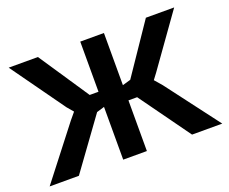

<svg xmlns="http://www.w3.org/2000/svg" viewBox="-109 -837 1207 1012"><g transform="rotate(-20 494.5 -331.0)"><path d="M422.9 -662.1H555.7V-369.6L601.6 -382.8L791 -662.1H949.7L742.7 -371.6L717.8 -338.4L752.9 -297.9L978.5 0H809.1L604.5 -284.2H555.7V0H422.9V-295.9L379.4 -282.7L174.3 0H10.3L234.4 -288.6L266.1 -326.7L236.3 -361.8L21.5 -662.1H185.5L373.5 -380.9H422.9Z"/></g></svg>

Font: PT Astra Sans
Style: Bold
Weight: 700
Designer: A.Korolkova, I. Chaeva
Foundry: ParaType Ltd
Version: Version 1.001; ttfautohint (v1.6)